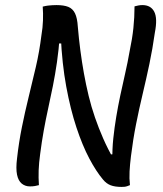

<svg xmlns="http://www.w3.org/2000/svg" viewBox="-20 -727 640 755"><path d="M133 1Q126 3 117.5 4.5Q109 6 98 6Q79 6 65.5 -5Q52 -16 47 -40Q42 -64 47 -104Q54 -167 66 -226.5Q78 -286 92.5 -345Q107 -404 121 -464Q135 -524 143 -589Q148 -618 149 -646.5Q150 -675 148 -701Q160 -704 168.5 -705Q177 -706 185.5 -706.5Q194 -707 202 -707Q231 -707 248.5 -700Q266 -693 275 -674.5Q284 -656 286 -622Q290 -575 296 -529Q302 -483 310 -438.5Q318 -394 328.5 -350.5Q339 -307 353.5 -265Q368 -223 386 -182Q404 -141 427 -101L397 -119L440 -121L422 -96Q421 -140 425.5 -182.5Q430 -225 437 -267Q444 -309 453 -351.5Q462 -394 472 -437.5Q482 -481 490 -527Q500 -574 504.5 -616.5Q509 -659 509 -702Q516 -704 524 -705.5Q532 -707 540 -707Q573 -707 586.5 -681Q600 -655 589 -599Q580 -535 567.5 -475.5Q555 -416 541 -357.5Q527 -299 515 -238.5Q503 -178 495 -113Q491 -81 489.5 -53Q488 -25 491 1Q486 3 480.5 5Q475 7 469.5 7.5Q464 8 458 8Q432 8 415 1.5Q398 -5 385 -21Q358 -53 331 -104Q304 -155 280.5 -226Q257 -297 240.5 -386.5Q224 -476 219 -585L243 -556H194L215 -586Q211 -531 204 -482.5Q197 -434 188 -389Q179 -344 169.5 -301Q160 -258 152 -213.5Q144 -169 138 -122Q133 -86 132 -57Q131 -28 133 1Z"/></svg>

Font: Rec Mono Duotone
Style: Italic
Weight: 400
Italic angle: -10°
Monospace: yes
Version: Version 1.085; ttfautohint (v1.8.4.7-5d5b)